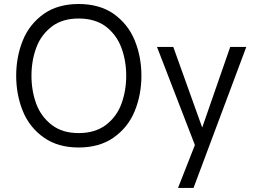

<svg xmlns="http://www.w3.org/2000/svg" viewBox="-20 -720 1256 950"><path d="M60.1 0ZM60.1 0ZM369.1 9.8Q268.1 9.8 198.7 -38.1Q126 -88.9 93 -170.2Q60.1 -251.5 60.1 -345.2Q60.1 -439 93 -520.3Q126 -601.6 198.7 -652.8Q268.1 -700.2 369.1 -700.2Q470.7 -700.2 540.5 -652.8Q613.3 -601.6 646.5 -520.3Q679.7 -439 679.7 -345.2Q679.7 -251.5 646.5 -170.2Q613.3 -88.9 540.5 -38.1Q470.7 9.8 369.1 9.8ZM369.1 -61.5Q449.2 -61.5 502.4 -100.6Q557.1 -141.6 580.8 -206.3Q604.5 -271 604.5 -345.2Q604.5 -419.4 580.6 -483.9Q556.6 -548.3 502.4 -589.8Q449.2 -628.4 369.1 -628.4Q290 -628.4 237.8 -589.8Q183.1 -548.3 159.4 -483.9Q135.7 -419.4 135.7 -345.2Q135.7 -271 159.4 -206.5Q183.1 -142.1 237.8 -100.6Q290 -61.5 369.1 -61.5ZM937.5 210H860.8L944.3 -2.4L756.8 -487.8H837.4L980.5 -88.9L1119.1 -487.8H1198.7Z"/></svg>

Font: Acari Sans
Style: Regular
Weight: 400
Designer: Alfredo Marco Pradil and Stefan Peev
Foundry: Hanken Design Co.
Version: Version 1.045;February 4, 2021;FontCreator 13.0.0.2655 64-bi